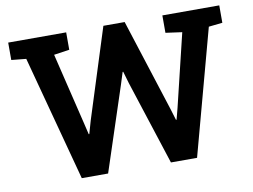

<svg xmlns="http://www.w3.org/2000/svg" viewBox="-77 -822 1228 933"><g transform="rotate(-10 537.5 -355.5)"><path d="M542.5 -474.1H539.6L520.5 -413.6L384.3 0H254.4L89.4 -617.7L16.6 -625V-710.9H302.7V-625L226.1 -613.8L309.6 -268.1L324.7 -204.6H327.6L345.7 -268.1L486.3 -710.9H591.3L737.3 -255.9L754.4 -199.7H757.3L772 -255.9L858.4 -613.8L777.3 -625V-710.9H1058.1V-625L990.2 -617.7L823.2 0H694.3L559.6 -415.5Z"/></g></svg>

Font: Battambang
Style: Bold
Weight: 700
Designer: Danh Hong
Version: Version 8.002; ttfautohint (v1.8.3)